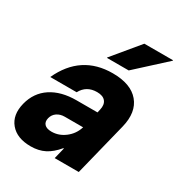

<svg xmlns="http://www.w3.org/2000/svg" viewBox="-172 -831 888 955"><g transform="rotate(30 272.0 -353.5)"><path d="M144.2 9.2Q65 9.2 26.7 -36.7Q-11.7 -82.5 6.7 -155.8Q25 -227.5 82.5 -265.4Q140 -303.3 228.3 -303.3H348.3L352.5 -321.7Q360 -353.3 345.4 -371.7Q330.8 -390 296.7 -390Q235.8 -390 208.3 -338.3H56.7Q135.8 -510 317.5 -510Q421.7 -510 468.3 -454.6Q515 -399.2 491.7 -305L415.8 0H277.5L293.3 -64.2H290Q258.3 -25.8 223.8 -8.3Q189.2 9.2 144.2 9.2ZM197.5 -105.8Q239.2 -105.8 274.2 -132.5Q309.2 -159.2 322.5 -200.8L323.3 -203.3H218.3Q192.5 -203.3 174.2 -190.8Q155.8 -178.3 150 -155.8Q144.2 -132.5 156.7 -119.2Q169.2 -105.8 197.5 -105.8ZM253.3 -561.7 254.2 -565 379.2 -715.8H544.2L543.3 -712.5L378.3 -561.7Z"/></g></svg>

Font: Funnel Sans ExtraBold
Style: Italic
Weight: 800
Italic angle: -14.036°
Version: Version 1.000; Beta; Release 5; Build 24; ttfautohint (v1.8.